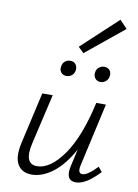

<svg xmlns="http://www.w3.org/2000/svg" viewBox="-94 -914 703 981"><g transform="rotate(10 258.0 -424.0)"><path d="M489 -812 293 -652 264 -680 450 -853ZM228 -522Q209 -522 199 -535Q189 -548 193 -566Q195 -582 206.5 -592Q218 -602 235 -602Q253 -602 262.5 -590Q272 -578 270 -559Q268 -543 256 -532.5Q244 -522 228 -522ZM369 -566Q371 -582 383 -592Q395 -602 411 -602Q429 -602 439 -590Q449 -578 446 -559Q444 -543 432 -532.5Q420 -522 404 -522Q386 -522 376 -535Q366 -548 369 -566ZM471 -94 491 -70Q421 5 369 5Q314 5 329 -69L350 -162Q304 -78 249 -36.5Q194 5 140 5Q89 5 66.5 -33Q44 -71 62 -149L122 -413H176L116 -154Q90 -42 159 -42Q228 -42 295 -137Q362 -232 402 -413H452L378 -82Q370 -42 395 -42Q421 -42 471 -94Z"/></g></svg>

Font: EauTestInfant Semilight
Style: Italic
Weight: 300
Italic angle: -12°
Designer: Christian Thalmann (Catharsis Fonts)
Version: Version 0.001;PS 000.001;hotconv 1.0.88;makeotf.lib2.5.64775